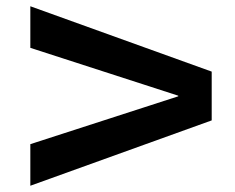

<svg xmlns="http://www.w3.org/2000/svg" viewBox="-20 -597 752 614"><path d="M77 -3V-136L550 -289V-291L77 -444V-577L657 -368V-212Z"/></svg>

Font: M PLUS 2
Style: Bold
Weight: 700
Designer: Coji Morishita
Foundry: UNDERFOREST DESIGN
Version: Version 1.001